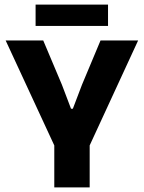

<svg xmlns="http://www.w3.org/2000/svg" viewBox="-20 -815 626 835"><path d="M223.2 -167.2 4.6 -639H168L249.2 -446.6L288.9 -342.1H296.8L336.6 -446.6L417.2 -639H580.7L362.9 -167.2ZM216.1 0V-307.6H370V0ZM134.8 -702.1V-795.1H449.8V-702.1Z"/></svg>

Font: Anek Latin Medium
Style: Regular
Weight: 500
Designer: Yesha Goshar
Foundry: Ek Type
Version: Version 1.003